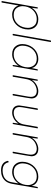

<svg xmlns="http://www.w3.org/2000/svg" viewBox="1352 -2142 1018 3763"><g transform="rotate(90 1861.5 -261.0)"><path d="M24 218H8Q1 218 1 210L123 -484Q125 -492 133 -492Q148 -492 148 -487L134 -374Q168 -433 230 -467.5Q292 -502 358 -502Q468 -502 520 -430Q558 -377 558 -304Q558 -276 553 -246Q534 -135 455.5 -62.5Q377 10 267 10Q201 10 152 -24.5Q103 -59 89 -117L31 210Q30 218 24 218ZM275 -20Q367 -20 435.5 -82Q504 -144 522 -246Q527 -274 527 -299Q527 -365 486.5 -418.5Q446 -472 354 -472Q262 -472 193 -410Q124 -348 106 -246Q101 -218 101 -193Q101 -127 142 -73.5Q183 -20 275 -20Z M665 0H651Q644 0 644 -8L774 -742Q775 -750 783 -750H797Q804 -750 804 -744L674 -8Q673 -1 665 0Z M1045 10Q935 10 883 -63Q844 -116 844 -190Q844 -217 849 -246Q869 -357 947.5 -429.5Q1026 -502 1136 -502Q1202 -502 1251 -467.5Q1300 -433 1314 -374L1338 -484Q1340 -492 1346 -492H1358Q1363 -492 1363 -487L1279 -8Q1278 0 1261 0Q1254 0 1254 -8L1269 -118Q1234 -59 1172.5 -24.5Q1111 10 1045 10ZM1049 -20Q1141 -20 1209.5 -82Q1278 -144 1296 -246Q1301 -274 1301 -299Q1301 -365 1260.5 -418.5Q1220 -472 1128 -472Q1036 -472 967 -410Q898 -348 880 -246Q875 -218 875 -193Q875 -127 916 -73.5Q957 -20 1049 -20Z M1842 0H1828Q1821 0 1821 -8L1874 -305Q1879 -333 1879 -356Q1879 -472 1757 -472Q1717 -472 1670 -451Q1554 -400 1531.5 -269.5Q1509 -139 1485 -8Q1484 -1 1476 0H1462Q1455 0 1455 -8L1539 -484Q1541 -492 1549 -492Q1564 -492 1564 -487L1549 -377Q1588 -439 1649.5 -470.5Q1711 -502 1766 -502Q1847 -502 1884 -454Q1910 -419 1910 -366Q1910 -343 1851 -8Q1850 -1 1842 0Z M2189 10Q2110 10 2073 -39Q2047 -74 2047 -127Q2047 -148 2105 -484Q2107 -492 2115 -492H2129Q2135 -492 2135 -487L2083 -187Q2078 -159 2078 -136Q2078 -20 2198 -20Q2238 -20 2284.5 -41Q2331 -62 2369.5 -107Q2408 -152 2420 -222L2466 -484Q2468 -492 2476 -492H2490Q2496 -492 2496 -487L2412 -8Q2411 0 2394 0Q2387 0 2387 -8L2402 -115Q2364 -53 2304 -21.5Q2244 10 2189 10Z M2975 0H2961Q2954 0 2954 -8L3007 -305Q3012 -333 3012 -356Q3012 -472 2890 -472Q2850 -472 2803 -451Q2687 -400 2664.5 -269.5Q2642 -139 2618 -8Q2617 -1 2609 0H2595Q2588 0 2588 -8L2672 -484Q2674 -492 2682 -492Q2697 -492 2697 -487L2682 -377Q2721 -439 2782.5 -470.5Q2844 -502 2899 -502Q2980 -502 3017 -454Q3043 -419 3043 -366Q3043 -343 2984 -8Q2983 -1 2975 0Z M3320 228Q3161 228 3133 95Q3133 86 3144 82.5Q3155 79 3157 79Q3161 79 3162 84Q3187 198 3325 198Q3373 198 3421 182Q3469 166 3504.5 126Q3540 86 3552 17.5Q3564 -51 3576 -117Q3540 -59 3479 -24.5Q3418 10 3352 10Q3242 10 3190 -63Q3151 -116 3151 -190Q3151 -217 3156 -246Q3176 -357 3254.5 -429.5Q3333 -502 3443 -502Q3509 -502 3558 -467.5Q3607 -433 3621 -374L3645 -484Q3647 -492 3653 -492H3665Q3670 -492 3670 -487L3583 13Q3568 94 3528 141Q3454 228 3320 228ZM3356 -20Q3448 -20 3516.5 -82Q3585 -144 3603 -246Q3608 -274 3608 -299Q3608 -365 3567.5 -418.5Q3527 -472 3435 -472Q3343 -472 3274 -410Q3205 -348 3187 -246Q3182 -218 3182 -193Q3182 -127 3223 -73.5Q3264 -20 3356 -20Z"/></g></svg>

Font: YamahaIndonesia935. App Thin
Style: Italic
Weight: 100
Italic angle: -10°
Designer: Dalton Maag Ltd
Foundry: Dalton Maag Ltd
Version: Version 1.002; January 01, 2024; Regular/Italic